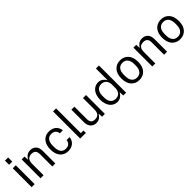

<svg xmlns="http://www.w3.org/2000/svg" viewBox="340 -2154 3598 3598"><g transform="rotate(-45 2139.0 -355.0)"><path d="M78.1 0V-500H158.2V0ZM76.2 -595.2H160.2V-705.1H76.2Z M314 0V-500H388.7L393.1 -412.1Q422.4 -459.5 459.2 -484.6Q496.1 -509.8 550.8 -509.8Q620.1 -509.8 663.1 -464.8Q706.1 -419.9 706.1 -332V0H626V-325.2Q626 -384.3 600.3 -414.1Q574.7 -443.8 516.6 -443.8Q455.1 -443.8 424.6 -408.9Q394 -374 394 -299.8V0Z M1043.9 9.8Q944.8 9.8 885.3 -57.9Q825.7 -125.5 825.7 -250Q825.7 -374.5 885.3 -442.1Q944.8 -509.8 1043.9 -509.8Q1090.3 -509.8 1128.4 -495.4Q1166.5 -481 1190.4 -456.5Q1214.4 -432.1 1228.3 -402.3Q1242.2 -372.6 1244.6 -339.8H1165Q1162.6 -383.3 1132.3 -414.6Q1102.1 -445.8 1043.9 -445.8Q977.1 -445.8 942.4 -399.9Q907.7 -354 907.7 -270V-230Q907.7 -146 942.4 -100.1Q977.1 -54.2 1043.9 -54.2Q1102.1 -54.2 1132.3 -85.4Q1162.6 -116.7 1165 -160.2H1244.6Q1242.2 -127.4 1228.3 -97.7Q1214.4 -67.9 1190.4 -43.5Q1166.5 -19 1128.4 -4.6Q1090.3 9.8 1043.9 9.8Z M1365.7 0V-720.2H1445.8V-64H1515.6V0Z M1789.6 9.8Q1719.2 9.8 1675.5 -37.8Q1631.8 -85.4 1631.8 -168V-500H1711.4V-174.8Q1711.4 -115.7 1736.6 -85.9Q1761.7 -56.2 1818.4 -56.2Q1879.4 -56.2 1909.4 -91.1Q1939.5 -126 1939.5 -200.2V-500H2019.5V0H1944.8L1940.4 -86.9Q1911.1 -40 1876 -15.1Q1840.8 9.8 1789.6 9.8Z M2345.2 9.8Q2304.2 9.8 2268.1 -7.3Q2231.9 -24.4 2204.1 -56.2Q2176.3 -87.9 2160.2 -137.9Q2144 -188 2144 -250Q2144 -312 2160.2 -362.1Q2176.3 -412.1 2204.1 -443.8Q2231.9 -475.6 2268.1 -492.7Q2304.2 -509.8 2345.2 -509.8Q2444.8 -509.8 2502 -409.2V-720.2H2582V0H2507.3L2502.9 -92.8Q2445.8 9.8 2345.2 9.8ZM2226.1 -230Q2226.1 -146.5 2262.5 -100.8Q2298.8 -55.2 2366.2 -55.2Q2430.7 -55.2 2466.3 -97.7Q2502 -140.1 2502 -210V-290Q2502 -359.9 2466.3 -402.3Q2430.7 -444.8 2366.2 -444.8Q2298.8 -444.8 2262.5 -399.2Q2226.1 -353.5 2226.1 -270Z M3090.1 -58.1Q3028.8 9.8 2929.2 9.8Q2829.6 9.8 2768.3 -58.1Q2707 -126 2707 -250Q2707 -374 2768.3 -441.9Q2829.6 -509.8 2929.2 -509.8Q3028.8 -509.8 3090.1 -441.9Q3151.4 -374 3151.4 -250Q3151.4 -126 3090.1 -58.1ZM2789.1 -230Q2789.1 -146.5 2825.7 -100.3Q2862.3 -54.2 2929.2 -54.2Q2996.1 -54.2 3032.7 -100.3Q3069.3 -146.5 3069.3 -230V-270Q3069.3 -353.5 3032.7 -399.7Q2996.1 -445.8 2929.2 -445.8Q2862.3 -445.8 2825.7 -399.7Q2789.1 -353.5 2789.1 -270Z M3275.9 0V-500H3350.6L3355 -412.1Q3384.3 -459.5 3421.1 -484.6Q3458 -509.8 3512.7 -509.8Q3582 -509.8 3625 -464.8Q3668 -419.9 3668 -332V0H3587.9V-325.2Q3587.9 -384.3 3562.3 -414.1Q3536.6 -443.8 3478.5 -443.8Q3417 -443.8 3386.5 -408.9Q3356 -374 3356 -299.8V0Z M4170.7 -58.1Q4109.4 9.8 4009.8 9.8Q3910.2 9.8 3848.9 -58.1Q3787.6 -126 3787.6 -250Q3787.6 -374 3848.9 -441.9Q3910.2 -509.8 4009.8 -509.8Q4109.4 -509.8 4170.7 -441.9Q4231.9 -374 4231.9 -250Q4231.9 -126 4170.7 -58.1ZM3869.6 -230Q3869.6 -146.5 3906.2 -100.3Q3942.9 -54.2 4009.8 -54.2Q4076.7 -54.2 4113.3 -100.3Q4149.9 -146.5 4149.9 -230V-270Q4149.9 -353.5 4113.3 -399.7Q4076.7 -445.8 4009.8 -445.8Q3942.9 -445.8 3906.2 -399.7Q3869.6 -353.5 3869.6 -270Z"/></g></svg>

Font: TASA Orbiter Text
Style: Regular
Weight: 400
Designer: Weizhong Zhang
Version: Version 1.000;Glyphs 3.1.2 (3151)